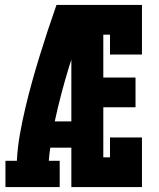

<svg xmlns="http://www.w3.org/2000/svg" viewBox="-20 -755 640 775"><path d="M2 0V-106H48Q51 -161 60.5 -214Q70 -267 82.5 -320Q95 -373 109.5 -425Q124 -477 140 -529Q156 -581 173 -632.5Q190 -684 208 -735H268V-718L330 -700Q292 -593 258.5 -484.5Q225 -376 201 -265H268V-159H183Q181 -146 179.5 -133Q178 -120 177 -106H221V0ZM268 0V-735H553V-535H424V-615H397V-442H527V-322H397V-120H424V-200H553V0Z"/></svg>

Font: Iosevka Curly Slab HvEx
Style: Regular
Weight: 900
Width: 7
Monospace: yes
Designer: Belleve Invis
Foundry: Belleve Invis
Version: Version 11.1.0; ttfautohint (v1.8.3)